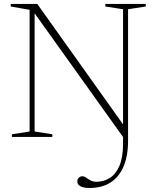

<svg xmlns="http://www.w3.org/2000/svg" viewBox="-20 -696 794 976"><path d="M613 -53.5V11L142 -648L156 -654.5V-27.5L246 -13.5V0H40.5V-13.5L130.5 -27.5V-646L34.5 -663V-676H169.5ZM631 18Q631 98 607.5 151.8Q584 205.5 540.5 232.5Q497 259.5 437 259.5Q402 259.5 387.5 250Q373 240.5 373 227.5Q373 214.5 380.8 207.2Q388.5 200 399.5 200Q407 200 413.8 204.2Q420.5 208.5 428.2 214Q436 219.5 446 223.8Q456 228 470 228Q507 228 537.8 209Q568.5 190 587 147Q605.5 104 605.5 33V-649L515.5 -663V-676H721V-663L631 -649Z"/></svg>

Font: Newsreader 16pt 16pt ExtraLight
Style: Regular
Weight: 250
Version: Version 1.003